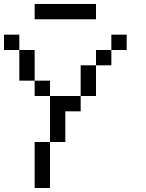

<svg xmlns="http://www.w3.org/2000/svg" viewBox="-20 -943 732 963"><path d="M153.8 -846.2V-923.1H461.5V-846.2ZM153.8 0V-230.8H230.8V0ZM230.8 -230.8V-461.5H384.6V-384.6H307.7V-230.8ZM153.8 -461.5V-538.5H230.8V-461.5ZM384.6 -461.5V-615.4H461.5V-461.5ZM76.9 -538.5V-692.3H153.8V-538.5ZM461.5 -615.4V-692.3H538.5V-615.4ZM0 -692.3V-769.2H76.9V-692.3ZM538.5 -692.3V-769.2H615.4V-692.3Z"/></svg>

Font: Mintsoda - Lime Green 13x16
Style: Regular
Weight: 400
Designer: Mintsoda-15
Version: Version 1.0